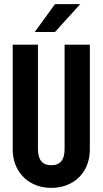

<svg xmlns="http://www.w3.org/2000/svg" viewBox="-20 -908 500 936"><path d="M42 -180.7V-690.4H165V-183.6Q165 -141.6 181.2 -122.1Q197.3 -102.5 230.5 -102.5Q295.9 -102.5 294.9 -183.6V-690.4H418V-180.7Q418 -125 394 -82Q370.1 -39.1 327.1 -15.6Q284.2 7.8 230.5 7.8Q175.8 7.8 133.3 -15.6Q90.8 -39.1 66.4 -82Q42 -125 42 -180.7ZM248 -887.7H371.1L248 -752H149.4Z"/></svg>

Font: Altinn-DIN Condensed
Style: DINCondensed-Bold
Weight: 700
Width: 3
Designer: Charles Nix
Foundry: Altinn
Version: Version 2.00